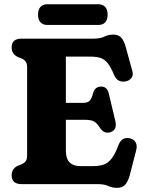

<svg xmlns="http://www.w3.org/2000/svg" viewBox="-20 -886 695 924"><path d="M36 -657.5Q36 -700 83.5 -700H429.5Q463 -700 482.2 -709.8Q501.5 -719.5 524.5 -719.5Q550.5 -719.5 563.5 -705Q576.5 -690.5 585.5 -658.5L617 -543.5Q622.5 -524.5 612.8 -511.2Q603 -498 585 -494.5Q568.5 -491 553.5 -497.2Q538.5 -503.5 529 -525Q513 -564.5 497.2 -583.2Q481.5 -602 461.8 -607.8Q442 -613.5 415 -613.5H297V-391H378.5Q402.5 -391 412 -401.5Q421.5 -412 427.5 -436.5Q437 -469 465 -469.5Q495.5 -470 503.5 -436L535 -304Q545 -261 512 -250Q482 -240 461.5 -270Q447 -293 433.2 -301.2Q419.5 -309.5 387 -309.5H297V-160Q297 -86.5 367.5 -86.5H425Q457 -86.5 479 -94Q501 -101.5 517.8 -123.8Q534.5 -146 551 -189.5Q566 -228.5 605 -220.5Q625 -216 633.2 -200.2Q641.5 -184.5 635 -161.5L604.5 -43Q595.5 -11.5 582.2 3.2Q569 18 542.5 18Q520.5 18 501 9Q481.5 0 449 0H83.5Q36 0 36 -42.5Q36 -73.5 65 -88L84 -95.5Q97 -101.5 103.8 -110.5Q110.5 -119.5 110.5 -137.5V-562.5Q110.5 -580.5 103.8 -589.5Q97 -598.5 84 -604.5L65 -612Q36 -626.5 36 -657.5ZM163 -815.5Q163 -840 174.8 -852.8Q186.5 -865.5 207 -865.5H454Q474.5 -865.5 486.2 -852.8Q498 -840 498 -815.5Q498 -791 486.2 -778.5Q474.5 -766 454 -766H207Q186.5 -766 174.8 -778.8Q163 -791.5 163 -815.5Z"/></svg>

Font: Fraunces 72pt SuperSoft
Style: Bold
Weight: 700
Version: Version 1.000;[0bf87f6ff]